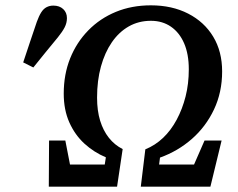

<svg xmlns="http://www.w3.org/2000/svg" viewBox="-20 -700 892 720"><path d="M67 -466Q80 -504 92.5 -542.5Q105 -581 118 -618Q126 -640 134.5 -653.5Q143 -667 154.5 -673Q166 -679 180 -679Q203 -679 217 -666Q231 -653 231 -632Q231 -614 222.5 -597.5Q214 -581 197 -560Q174 -532 151 -504Q128 -476 105 -447ZM163 0 164 -173H225L253 -29L214 -83H399L365 -33L377 -110Q332 -129 296.5 -161.5Q261 -194 240 -241Q219 -288 219 -349Q219 -421 243 -481Q267 -541 311 -586Q355 -631 414.5 -655.5Q474 -680 546 -680Q625 -680 685.5 -649Q746 -618 779.5 -562.5Q813 -507 813 -432Q813 -354 782.5 -289.5Q752 -225 699.5 -179Q647 -133 580 -109L570 -32L538 -83H739L681 -22L747 -173H811L769 0H508L525 -140Q562 -155 591.5 -183Q621 -211 642.5 -251Q664 -291 676 -338.5Q688 -386 688 -440Q688 -497 670.5 -537.5Q653 -578 621 -600Q589 -622 546 -622Q500 -622 463 -601Q426 -580 399.5 -541.5Q373 -503 358.5 -450.5Q344 -398 344 -334Q344 -285 355.5 -247.5Q367 -210 388.5 -183Q410 -156 440 -141L419 0Z"/></svg>

Font: Source Serif 4 SemiBold
Style: Italic
Weight: 600
Italic angle: -12°
Designer: Frank Grießhammer
Foundry: Adobe Systems Incorporated
Version: Version 4.004;hotconv 1.0.116;makeotfexe 2.5.65601